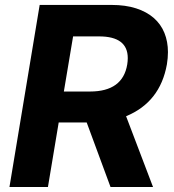

<svg xmlns="http://www.w3.org/2000/svg" viewBox="-20 -747 696 767"><path d="M591.3 0H421.5L326.3 -257.8H214.5L171.5 0H17.8L138.5 -727.3H425.4Q481.5 -727.3 523.8 -713.6Q566.1 -699.9 594.3 -675.2Q622.5 -650.6 636.7 -615.8Q650.9 -581 650.9 -538.7Q650.9 -515.3 646.7 -489.7Q619.7 -338.8 483.7 -282.7ZM339.5 -381.4Q470.5 -381.4 488.3 -489.7Q490.4 -502.8 490.4 -514.9Q490.4 -601.6 375.7 -601.6H272L235.1 -381.4Z"/></svg>

Font: Linik Sans
Style: Bold Italic
Weight: 700
Italic angle: 9°
Designer: Fonts by Rasmus Andersson / Changes by Cristiano Sobral with parts from Marc Monis
Foundry: rsms
Version: Version 3.020; ttfautohint (v1.6)